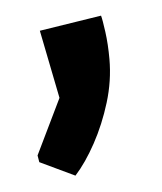

<svg xmlns="http://www.w3.org/2000/svg" viewBox="-33 -162 283 336"><g transform="rotate(-5 108.5 6.5)"><path d="M26 115 24 103 71 6 47 -114 156 -131Q158 -124 161 -102Q164 -80 164 -54Q164 -16 152.5 21.5Q141 59 123.5 91Q106 123 87 144Z"/></g></svg>

Font: Kreon Light
Style: Regular
Weight: 400
Version: Version 2.002